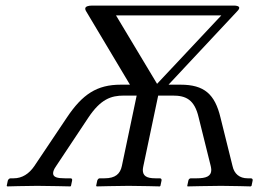

<svg xmlns="http://www.w3.org/2000/svg" viewBox="-20 -665 924 687"><path d="M423 -323H469L416 -71C410 -43 393 -27 354 -27H337C333 -27 330 -24 328 -19L324 0L326 2C326 2 406 0 440 0C478 0 552 2 552 2L554 0L558 -19C559 -24 556 -27 552 -27H536C504 -27 491 -36 491 -57C491 -61 492 -66 493 -71L546 -323H598C644 -323 676 -310 691 -244L734 -71C735 -66 736 -61 736 -57C736 -34 717 -27 684 -27H663C659 -27 655 -24 654 -19L650 0L651 2C651 2 737 0 771 0C809 0 877 2 877 2L880 0L884 -19C885 -24 882 -27 877 -27H866C837 -27 818 -43 812 -71L769 -244C749 -328 711 -362 626 -362H583L829 -625C834 -630 836 -634 836 -637C836 -643 826 -645 818 -645H309C296 -645 285 -642 285 -634C285 -631 286 -628 288 -625L445 -362H412C327 -362 275 -328 219 -244L103 -71C84 -43 59 -27 29 -27H18C14 -27 10 -24 8 -19L4 0L6 2C6 2 76 0 113 0C147 0 232 2 232 2L234 0L238 -19C239 -24 237 -27 232 -27H212C185 -27 170 -31 170 -45C170 -51 173 -60 181 -71L296 -244C340 -310 377 -323 423 -323ZM542 -365 395 -610H772Z"/></svg>

Font: Libertinus Serif
Style: Italic
Weight: 400
Italic angle: -12°
Designer: Philipp H. Poll, Khaled Hosny
Foundry: Caleb Maclennan
Version: Version 7.050;RELEASE